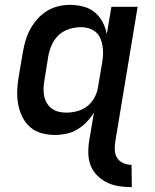

<svg xmlns="http://www.w3.org/2000/svg" viewBox="-20 -548 640 791"><path d="M523 223Q496 223 470 219Q444 215 422 204.5Q400 194 382 176.5Q364 159 354.5 136.5Q345 114 344 87.5Q343 61 347 35L367 -84Q354 -63 336.5 -45Q319 -27 298 -14.5Q277 -2 253.5 3Q230 8 207 8Q178 8 151 0.5Q124 -7 104 -24.5Q84 -42 72 -66.5Q60 -91 55 -118Q50 -145 51 -174Q52 -203 57 -232L74 -332Q78 -356 85 -380Q92 -404 104 -426.5Q116 -449 133.5 -469Q151 -489 173 -502.5Q195 -516 219.5 -522Q244 -528 268 -528Q296 -528 323 -521Q350 -514 370 -497.5Q390 -481 402.5 -457.5Q415 -434 420 -407L439 -520H547L455 35Q452 53 453 71Q454 89 463 103Q472 117 488 124Q504 131 522 131ZM253 -84Q275 -84 298 -90Q321 -96 339.5 -110.5Q358 -125 369.5 -146.5Q381 -168 384 -191L401 -291Q404 -308 404.5 -325Q405 -342 402.5 -358.5Q400 -375 393.5 -390Q387 -405 375 -415.5Q363 -426 347 -431Q331 -436 313 -436Q290 -436 265.5 -428.5Q241 -421 222.5 -404Q204 -387 193.5 -363.5Q183 -340 179 -317L163 -217Q160 -201 159.5 -184.5Q159 -168 162 -152.5Q165 -137 173 -123.5Q181 -110 193 -101Q205 -92 220.5 -88Q236 -84 253 -84Z"/></svg>

Font: Iosevka SmBd Ex Obl
Style: Regular
Weight: 600
Width: 7
Italic angle: -9°
Monospace: yes
Designer: Belleve Invis
Foundry: Belleve Invis
Version: Version 32.5.0; ttfautohint (v1.8.4)